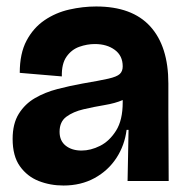

<svg xmlns="http://www.w3.org/2000/svg" viewBox="-20 -559 573 593"><path d="M176 14Q135 14 99.5 0Q64 -14 41.5 -45.5Q19 -77 19 -130Q19 -177 38 -207.5Q57 -238 88 -256Q119 -274 157.5 -284Q196 -294 235 -301Q288 -310 314.5 -316Q341 -322 350 -330.5Q359 -339 359 -354Q359 -387 334.5 -405Q310 -423 273 -423Q249 -423 225 -414.5Q201 -406 185.5 -384Q170 -362 171 -323L41 -334Q41 -394 62 -433.5Q83 -473 117.5 -496.5Q152 -520 194 -529.5Q236 -539 277 -539Q388 -539 444 -477.5Q500 -416 500 -301V-206Q500 -155 500.5 -103Q501 -51 501 0H374Q375 -38 375.5 -76.5Q376 -115 377 -158H371Q365 -110 339.5 -71Q314 -32 272 -9Q230 14 176 14ZM232 -94Q260 -94 289 -108.5Q318 -123 338.5 -155.5Q359 -188 359 -243V-250Q336 -240 303 -234.5Q270 -229 238 -221.5Q206 -214 185 -198.5Q164 -183 164 -152Q164 -124 183 -109Q202 -94 232 -94Z"/></svg>

Font: Bricolage Grotesque 96pt Bricolage Grotesque 48pt Regular
Style: Bold
Weight: 700
Designer: Mathieu Triay
Foundry: Atelier Triay
Version: Version 1.001; ttfautohint (v1.8.4.7-5d5b);gftools[0.9.33.de